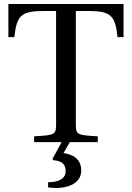

<svg xmlns="http://www.w3.org/2000/svg" viewBox="-20 -712 661 962"><path d="M22 -526H52C64 -635 85 -657 202 -657H261V-93C261 -37 258 -35 151 -29V0H289L243 84L247 91C265 92 309 96 309 145C309 186 270 201 221 201V227C235 229 247 230 265 230C296 230 387 219 387 142C387 78 335 60 298 55L330 0H470V-29C363 -35 360 -37 360 -93V-657H419C536 -657 557 -635 569 -526H599V-692H22Z"/></svg>

Font: Lingua Franca
Style: Regular
Weight: 400
Version: Version 1.19